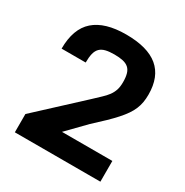

<svg xmlns="http://www.w3.org/2000/svg" viewBox="-169 -872 969 1008"><g transform="rotate(30 315.0 -368.5)"><path d="M308.9 -737.2Q439.3 -737.2 503.6 -683.6Q567.8 -630 567.8 -522Q567.8 -496.8 564.1 -475.3Q560.4 -453.8 551.8 -433.2Q543.3 -412.6 529.1 -391.9Q514.9 -371.1 493.8 -347.5Q472.7 -323.9 444.1 -296.3Q415.5 -268.8 378.2 -234.7L272 -125.7H577.4V0H58.9V-110.8L317.8 -350.5Q342.7 -374.3 361.7 -391.9Q380.7 -409.4 393.5 -426.7Q406.2 -443.9 412.8 -463.6Q419.4 -483.3 419.4 -511.7Q419.4 -542.3 413.5 -562.3Q407.7 -582.4 394.4 -594.1Q381 -605.8 359.7 -610.6Q338.4 -615.4 307.9 -615.4Q276.3 -615.4 255.1 -610.1Q234 -604.8 221.2 -592Q208.5 -579.2 203.1 -557.5Q197.8 -535.9 197.8 -503.2H51.8Q51.8 -623.6 116.5 -680.4Q181.1 -737.2 308.9 -737.2Z"/></g></svg>

Font: Cannonade
Style: Bold
Weight: 700
Designer: Rasmus Andersson
Foundry: rsms
Version: Version 3.012;git-f93a4a705